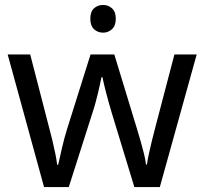

<svg xmlns="http://www.w3.org/2000/svg" viewBox="-20 -757 826 776"><path d="M397 -737Q417 -737 432.5 -723.5Q448 -710 448 -681Q448 -653 432.5 -639Q417 -625 397 -625Q375 -625 360 -639Q345 -653 345 -681Q345 -710 360 -723.5Q375 -737 397 -737ZM431 -303Q425 -324 419 -344.5Q413 -365 408.5 -383.5Q404 -402 400 -418Q396 -434 394 -445H390Q388 -434 384.5 -418Q381 -402 376.5 -383Q372 -364 366.5 -343.5Q361 -323 354 -302L258 -1H158L11 -537H102L176 -251Q184 -222 191 -192.5Q198 -163 203.5 -136.5Q209 -110 211 -91H215Q218 -103 222 -121Q226 -139 230.5 -159Q235 -179 240.5 -199Q246 -219 251 -235L346 -537H442L534 -235Q541 -212 548.5 -186Q556 -160 562 -135.5Q568 -111 570 -92H574Q576 -109 581.5 -134.5Q587 -160 594.5 -190.5Q602 -221 610 -251L685 -537H775L626 -1H523Z"/></svg>

Font: lbangla85
Style: Book
Weight: 400
Designer: Jelle Bosma - Monotype Design Team
Foundry: Monotype Imaging Inc.
Version: Version 2.003